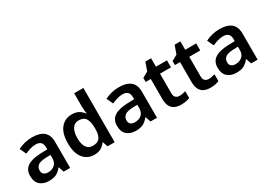

<svg xmlns="http://www.w3.org/2000/svg" viewBox="-4 -1540 3226 2330"><g transform="rotate(-30 1608.5 -375.0)"><path d="M297 -553Q403 -553 458 -507Q513 -461 513 -364V0H422L397 -75H393Q358 -31 319 -10.5Q280 10 212 10Q139 10 91 -31Q43 -72 43 -158Q43 -243 105 -285Q167 -327 292 -331L385 -334V-361Q385 -412 360.5 -434Q336 -456 292 -456Q251 -456 213 -444Q175 -432 139 -416L97 -505Q138 -527 189.5 -540Q241 -553 297 -553ZM320 -254Q239 -251 207.5 -225.5Q176 -200 176 -157Q176 -120 198.5 -103Q221 -86 256 -86Q311 -86 348 -117.5Q385 -149 385 -210V-256Z M849 10Q755 10 696.5 -61Q638 -132 638 -270Q638 -410 697 -481.5Q756 -553 852 -553Q912 -553 950.5 -530Q989 -507 1012 -473H1017Q1015 -488 1011.5 -517Q1008 -546 1008 -572V-760H1137V0H1037L1013 -71H1008Q985 -37 947 -13.5Q909 10 849 10ZM888 -94Q958 -94 986 -133.5Q1014 -173 1015 -253V-269Q1015 -356 987.5 -402Q960 -448 887 -448Q830 -448 799.5 -400.5Q769 -353 769 -268Q769 -183 799.5 -138.5Q830 -94 888 -94Z M1514 -553Q1620 -553 1675 -507Q1730 -461 1730 -364V0H1639L1614 -75H1610Q1575 -31 1536 -10.5Q1497 10 1429 10Q1356 10 1308 -31Q1260 -72 1260 -158Q1260 -243 1322 -285Q1384 -327 1509 -331L1602 -334V-361Q1602 -412 1577.5 -434Q1553 -456 1509 -456Q1468 -456 1430 -444Q1392 -432 1356 -416L1314 -505Q1355 -527 1406.5 -540Q1458 -553 1514 -553ZM1537 -254Q1456 -251 1424.5 -225.5Q1393 -200 1393 -157Q1393 -120 1415.5 -103Q1438 -86 1473 -86Q1528 -86 1565 -117.5Q1602 -149 1602 -210V-256Z M2100 -93Q2124 -93 2146 -97.5Q2168 -102 2188 -108V-12Q2167 -3 2135 3.5Q2103 10 2067 10Q2020 10 1982.5 -5.5Q1945 -21 1922.5 -59.5Q1900 -98 1900 -166V-445H1828V-501L1908 -546L1948 -661H2029V-543H2183V-445H2029V-167Q2029 -130 2049 -111.5Q2069 -93 2100 -93Z M2510 -93Q2534 -93 2556 -97.5Q2578 -102 2598 -108V-12Q2577 -3 2545 3.5Q2513 10 2477 10Q2430 10 2392.5 -5.5Q2355 -21 2332.5 -59.5Q2310 -98 2310 -166V-445H2238V-501L2318 -546L2358 -661H2439V-543H2593V-445H2439V-167Q2439 -130 2459 -111.5Q2479 -93 2510 -93Z M2924 -553Q3030 -553 3085 -507Q3140 -461 3140 -364V0H3049L3024 -75H3020Q2985 -31 2946 -10.5Q2907 10 2839 10Q2766 10 2718 -31Q2670 -72 2670 -158Q2670 -243 2732 -285Q2794 -327 2919 -331L3012 -334V-361Q3012 -412 2987.5 -434Q2963 -456 2919 -456Q2878 -456 2840 -444Q2802 -432 2766 -416L2724 -505Q2765 -527 2816.5 -540Q2868 -553 2924 -553ZM2947 -254Q2866 -251 2834.5 -225.5Q2803 -200 2803 -157Q2803 -120 2825.5 -103Q2848 -86 2883 -86Q2938 -86 2975 -117.5Q3012 -149 3012 -210V-256Z"/></g></svg>

Font: Noto Sans Adlam Unjoined SemiBold
Style: Regular
Weight: 600
Version: Version 3.001